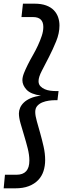

<svg xmlns="http://www.w3.org/2000/svg" viewBox="-50 -792 358 1046"><path d="M173 -271Q117 -279 94.5 -303.5Q72 -328 72 -355Q72 -372 80.5 -393.5Q89 -415 101.5 -440Q114 -465 129 -491Q144 -517 156.5 -544Q169 -571 177.5 -596.5Q186 -622 186 -645Q186 -699 130 -699H67L75 -772H138Q175 -772 201 -762.5Q227 -753 243 -736.5Q259 -720 266.5 -698.5Q274 -677 274 -653Q274 -611 256 -567Q238 -523 217 -482Q196 -441 178 -406.5Q160 -372 160 -350Q160 -333 170 -322.5Q180 -312 194 -306Q208 -300 223.5 -298Q239 -296 250 -296H269L263 -246H245Q233 -246 215.5 -243.5Q198 -241 181.5 -234.5Q165 -228 153.5 -215.5Q142 -203 142 -182Q142 -162 150.5 -132Q159 -102 169 -66.5Q179 -31 187.5 6.5Q196 44 196 80Q196 112 187 140Q178 168 158 189Q138 210 107 222Q76 234 33 234H-30L-23 160H40Q110 160 110 83Q110 52 101 16.5Q92 -19 81.5 -53.5Q71 -88 62 -119.5Q53 -151 53 -174Q53 -189 59.5 -204.5Q66 -220 80 -233.5Q94 -247 117 -257Q140 -267 173 -271Z"/></svg>

Font: Zilla Slab SemiBold
Style: Regular
Weight: 600
Designer: Typotheque.com
Foundry: Typotheque type foundry
Version: Version 1.0; 2017